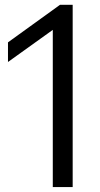

<svg xmlns="http://www.w3.org/2000/svg" viewBox="-20 -762 406 782"><path d="M195 0V-680.5L224.5 -661.5L12.5 -509.5V-589.5L224.5 -742.5H276V0Z"/></svg>

Font: Encode Sans SC
Style: Regular
Weight: 400
Version: Version 3.002